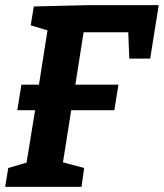

<svg xmlns="http://www.w3.org/2000/svg" viewBox="-21 -724 635 744"><path d="M110 -699 318 -704H594L561 -497H480L476 -599H303L271 -396H438L422 -297H255L223 -95L305 -73L295 0H-1L11 -73L82 -94L115 -297H46L62 -396H130L163 -606L98 -626Z"/></svg>

Font: Bitter Pro
Style: Bold Italic
Weight: 700
Italic angle: -9°
Designer: Sol Matas, and Bitter project Authors
Foundry: Sol Matas
Version: Version 1.010